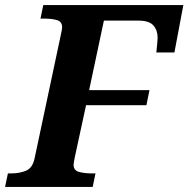

<svg xmlns="http://www.w3.org/2000/svg" viewBox="-43 -734 740 754"><path d="M-23 0 -12 -53H1Q33 -53 59 -63.5Q85 -74 93 -113L195 -593Q201 -620 201 -627Q201 -649 181 -655Q161 -661 129 -661H116L127 -714H677L642 -528H571Q573 -545 574.5 -563.5Q576 -582 576 -586Q576 -615 559.5 -634Q543 -653 501 -653H365L307 -380H544L532 -321H295L251 -118Q249 -107 247.5 -99Q246 -91 246 -87Q246 -65 267 -59Q288 -53 319 -53H332L321 0Z"/></svg>

Font: Noto Serif
Style: Bold Italic
Weight: 700
Italic angle: -12°
Designer: Monotype Design Team
Foundry: Monotype Imaging Inc.
Version: Version 2.013